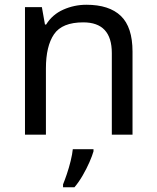

<svg xmlns="http://www.w3.org/2000/svg" viewBox="-20 -566 658 807"><path d="M343 -546Q439 -546 488 -499Q537 -452 537 -349V0H450V-343Q450 -472 330 -472Q241 -472 207 -422Q173 -372 173 -278V0H85V-536H156L169 -463H174Q200 -505 246 -525.5Q292 -546 343 -546ZM373 61V70Q368 88 356 115.5Q344 143 327.5 171.5Q311 200 293 221H245V209Q252 192 261 165.5Q270 139 277 110.5Q284 82 286 61Z"/></svg>

Font: Apis
Style: Regular
Weight: 400
Designer: Monotype Design Team
Foundry: Monotype Imaging Inc.
Version: Version 2.000; build 0001